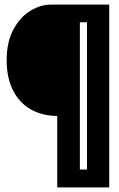

<svg xmlns="http://www.w3.org/2000/svg" viewBox="-20 -680 516 831"><path d="M227.7 -178.3H224Q161.5 -179.2 112.8 -206.8Q64 -234.5 36.4 -288.8Q8.8 -343 8.8 -419.2Q8.8 -499 38.5 -553.3Q68.2 -607.7 112.2 -633.8Q156.3 -660 199 -660H325.7V131H227.7ZM296.8 53.7H388.8V131H296.8ZM356.5 -660H452.7V131H356.5ZM284.7 -660H402.5V-583.7H284.7Z"/></svg>

Font: Bricolage Grotesque 96pt Condensed ExBd
Style: Regular
Weight: 800
Width: 3
Designer: Mathieu Triay
Foundry: Atelier Triay
Version: Version 1.001;Glyphs 3.2 (3207)